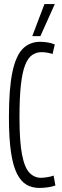

<svg xmlns="http://www.w3.org/2000/svg" viewBox="-20 -916 306 946"><path d="M24 -339Q24 -479 41 -560Q58 -641 92 -675.5Q126 -710 178 -710Q195 -710 214 -707Q233 -704 250 -697L239 -650Q211 -659 184 -659Q159 -659 138.5 -645Q118 -631 104 -596Q90 -561 83 -498Q76 -435 76 -338Q76 -219 88.5 -154.5Q101 -90 125 -65Q149 -40 182 -40Q193 -40 213 -43Q233 -46 244 -51L253 -2Q237 4 214.5 7Q192 10 174 10Q138 10 110.5 -6Q83 -22 63.5 -60.5Q44 -99 34 -167Q24 -235 24 -339ZM139 -738 199 -896H250L179 -738Z"/></svg>

Font: Georama Extra Condensed Light
Style: Regular
Weight: 300
Width: 2
Designer: Jean-Baptiste Levee
Foundry: Production Type
Version: Version 1.000